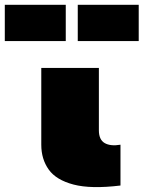

<svg xmlns="http://www.w3.org/2000/svg" viewBox="-127 -773 598 800"><path d="M375 0Q252 15 179.5 -4Q107 -23 76 -66.5Q45 -110 45 -170V-490H285V-230Q285 -191 309 -177Q333 -163 375 -170ZM147 -753V-602H-107V-753ZM451 -753V-602H197V-753Z"/></svg>

Font: Syne ExtraBold
Style: Regular
Weight: 800
Designer: Lucas Descroix
Foundry: Bonjour Monde
Version: Version 2.200; ttfautohint (v1.8.4)